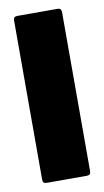

<svg xmlns="http://www.w3.org/2000/svg" viewBox="-69 -586 339 623"><g transform="rotate(-10 100.0 -275.0)"><path d="M33.5 0Q21 0 21 -12.5V-537.5Q21 -550 33.5 -550H166.5Q179 -550 179 -537.5V-12.5Q179 0 166.5 0Z"/></g></svg>

Font: Jaro
Style: Regular
Weight: 400
Designer: Agyei Archer, Celine Hurka, Mirko Velimirović
Version: Version 1.000